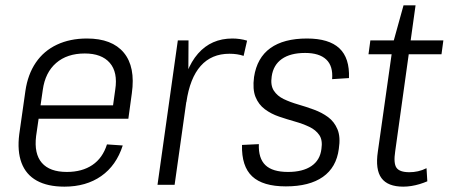

<svg xmlns="http://www.w3.org/2000/svg" viewBox="-20 -691 1678 718"><path d="M221 7Q158 7 117.5 -15.5Q77 -38 60.5 -82Q44 -126 52 -189L75 -351Q84 -413 114 -457Q144 -501 193 -524Q242 -547 305 -547Q399 -547 443 -494Q487 -441 473 -342L460 -247H112L119 -297H414L399 -270L411 -356Q421 -421 390.5 -456Q360 -491 297 -491Q231 -491 190 -455.5Q149 -420 140 -355L115 -182Q107 -116 136.5 -82Q166 -48 230 -48Q287 -48 325.5 -74Q364 -100 380 -151L439 -147Q415 -72 358.5 -32.5Q302 7 221 7Z M645 -540H685L684 -362L633 0H569ZM656 -326Q671 -434 720.5 -490.5Q770 -547 849 -547Q863 -547 877 -545Q891 -543 904 -539L891 -482Q868 -490 838 -490Q771 -490 730.5 -444.5Q690 -399 677 -309Z M1049 6Q963 6 923 -31.5Q883 -69 885 -149L948 -152Q946 -99 972.5 -73.5Q999 -48 1057 -48Q1112 -48 1144.5 -70Q1177 -92 1182 -134Q1187 -167 1174 -186Q1161 -205 1137 -216.5Q1113 -228 1083 -236.5Q1053 -245 1023.5 -255Q994 -265 970.5 -282.5Q947 -300 935.5 -328.5Q924 -357 930 -403Q941 -475 991 -511Q1041 -547 1128 -547Q1210 -547 1249 -510.5Q1288 -474 1285 -399L1222 -395Q1226 -444 1200 -468.5Q1174 -493 1121 -493Q1066 -493 1034 -470.5Q1002 -448 996 -405Q991 -372 1004 -352Q1017 -332 1041 -320.5Q1065 -309 1094.5 -300.5Q1124 -292 1154 -281Q1184 -270 1207 -253Q1230 -236 1242 -207.5Q1254 -179 1247 -134Q1238 -65 1187.5 -29.5Q1137 6 1049 6Z M1488 7Q1430 7 1406.5 -25Q1383 -57 1393 -124L1451 -534L1489 -671H1534L1458 -126Q1451 -81 1462.5 -64Q1474 -47 1511 -47Q1527 -47 1543 -50.5Q1559 -54 1575 -62L1578 -13Q1564 -7 1549 -2.5Q1534 2 1518.5 4.5Q1503 7 1488 7ZM1365 -540H1638L1631 -488H1358Z"/></svg>

Font: Pathway Extreme SemiCondensed ExtraLight
Style: Italic
Weight: 250
Width: 4
Italic angle: -8°
Version: Version 1.001;gftools[0.9.26]